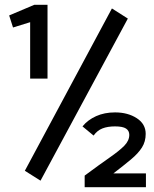

<svg xmlns="http://www.w3.org/2000/svg" viewBox="-20 -706 640 796"><path d="M105 -380V-614L34 -592L18 -642L122 -686H177V-380ZM148 43 83 2 444 -671 510 -629ZM331 70V22Q393 -24 434 -52.5Q475 -81 495.5 -102Q516 -123 516 -147Q516 -164 502.5 -173Q489 -182 457 -182Q426 -182 404.5 -173.5Q383 -165 368 -144L322 -182Q344 -209 378.5 -224.5Q413 -240 457 -240Q510 -240 547 -216Q584 -192 584 -151Q584 -119 568.5 -94.5Q553 -70 523 -45Q493 -20 450 13H585V70Z"/></svg>

Font: Inconsolata Expanded Bold
Style: Regular
Weight: 700
Width: 7
Monospace: yes
Designer: Raph Levien, Cyreal, Brenton Simpson
Foundry: Raph Levien, Cyreal, Google
Version: Version 3.001; ttfautohint (v1.8.2.53-6de2)